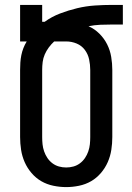

<svg xmlns="http://www.w3.org/2000/svg" viewBox="-20 -755 540 783"><path d="M250 8Q224 8 197.5 2.5Q171 -3 148.5 -16Q126 -29 108.5 -49.5Q91 -70 80.5 -94Q70 -118 66 -144Q62 -170 62 -196V-470Q62 -485 63 -500Q64 -515 67 -530Q70 -545 75.5 -559Q81 -573 89 -586H62V-735H152V-666H162Q191 -687 225 -700Q259 -713 294.5 -721.5Q330 -730 366 -732.5Q402 -735 438 -735H481V-655H438Q414 -655 389.5 -654Q365 -653 341 -648Q366 -637 385.5 -617.5Q405 -598 417 -574Q429 -550 433.5 -523Q438 -496 438 -470V-196Q438 -170 434 -144Q430 -118 419.5 -94Q409 -70 391.5 -49.5Q374 -29 351.5 -16Q329 -3 302.5 2.5Q276 8 250 8ZM250 -72Q265 -72 279.5 -76Q294 -80 306 -89Q318 -98 326.5 -110.5Q335 -123 340 -137.5Q345 -152 346.5 -166.5Q348 -181 348 -196V-470Q348 -491 343.5 -512.5Q339 -534 326 -551.5Q313 -569 292.5 -577.5Q272 -586 250 -586H201Q189 -575 179 -561.5Q169 -548 162.5 -533Q156 -518 154 -502Q152 -486 152 -470V-196Q152 -181 153.5 -166.5Q155 -152 160 -137.5Q165 -123 173.5 -110.5Q182 -98 194 -89Q206 -80 220.5 -76Q235 -72 250 -72Z"/></svg>

Font: Iosevka Medium
Style: Regular
Weight: 500
Monospace: yes
Designer: Belleve Invis
Foundry: Belleve Invis
Version: Version 32.5.0; ttfautohint (v1.8.4)